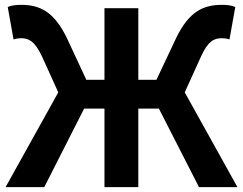

<svg xmlns="http://www.w3.org/2000/svg" viewBox="-20 -774 1005 794"><path d="M3 0H163L328 -325H412V0H552V-325H637L803 0H962L744 -392L812 -542C840 -603 864 -616 898 -616C905 -616 918 -615 929 -611L953 -745C938 -752 917 -754 898 -754C819 -754 762 -725 710 -620L627 -444H552V-740H412V-444H337L255 -620C203 -725 146 -754 67 -754C48 -754 27 -752 12 -745L36 -611C48 -615 60 -616 67 -616C100 -616 124 -603 153 -542L221 -392Z"/></svg>

Font: Noto Sans KR Bold
Style: Regular
Weight: 700
Designer: Ryoko NISHIZUKA  (kana & ideographs); Paul D. Hunt (Latin, Greek & Cyrillic); Wenlong ZHANG  (bopomofo); Sandoll Communi
Foundry: Adobe Systems Incorporated
Version: Version 1.004;PS 1.004;hotconv 1.0.82;makeotf.lib2.5.63406